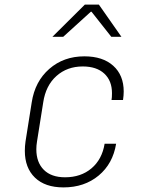

<svg xmlns="http://www.w3.org/2000/svg" viewBox="-20 -805 640 835"><path d="M88 -149Q88 -169 91 -190L118 -360Q132 -451 194.5 -505.5Q257 -560 347 -560Q427 -560 472.5 -519Q518 -478 518 -407Q518 -390 515 -370H465Q467 -380 467 -400Q467 -454 433.5 -485Q400 -516 340 -516Q272 -516 225.5 -474.5Q179 -433 168 -360L141 -190Q138 -172 138 -156Q138 -99 170.5 -66.5Q203 -34 263 -34Q332 -34 378 -73Q424 -112 435 -180H485Q471 -93 409 -41.5Q347 10 256 10Q176 10 132 -32.5Q88 -75 88 -149ZM255 -645H208L349 -785H410L508 -645H464L378 -754H375Z"/></svg>

Font: JetBrains Mono Extra Light
Style: Italic
Weight: 200
Italic angle: -9°
Monospace: yes
Designer: Philipp Nurullin, Konstantin Bulenkov
Foundry: JetBrains
Version: 2.002